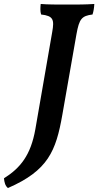

<svg xmlns="http://www.w3.org/2000/svg" viewBox="-97 -699 495 967"><path d="M108 -679C106 -660 105 -643 110 -626C172 -619 177 -600 166 -538L81 -48C58 82 6 147 -77 199C-75 219 -71 237 -57 248C145 160 185 62 217 -121L288 -526C302 -605 315 -619 369 -626C374 -641 377 -659 378 -679C332 -676 296 -676 240 -676C192 -676 142 -676 108 -679Z"/></svg>

Font: Vollkorn Semibold
Style: Italic
Weight: 600
Italic angle: -11°
Designer: Friedrich Althausen
Foundry: Friedrich Althausen
Version: Version 4.015;PS 004.015;hotconv 1.0.88;makeotf.lib2.5.64775